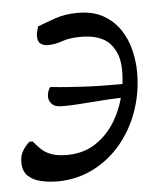

<svg xmlns="http://www.w3.org/2000/svg" viewBox="-42 -519 492 572"><g transform="rotate(-5 203.5 -233.5)"><path d="M106 14Q82 14 58.5 8.5Q35 3 20 -11Q5 -25 5 -52Q5 -72 13.5 -86Q22 -100 34 -111H44Q54 -99 65.5 -87.5Q77 -76 95.5 -69Q114 -62 143 -62Q192 -62 228.5 -86Q265 -110 288.5 -149.5Q312 -189 321 -235Q325 -251 326.5 -267Q328 -283 328 -299Q328 -349 301 -379Q274 -409 214 -409Q180 -409 158 -401Q136 -393 113 -393Q103 -393 93.5 -399Q84 -405 84 -423Q84 -430 86 -436.5Q88 -443 90 -451Q113 -460 143 -470.5Q173 -481 211 -481Q256 -481 287 -463.5Q318 -446 337 -417.5Q356 -389 364 -355Q372 -321 372 -289Q372 -229 353 -174.5Q334 -120 298.5 -77.5Q263 -35 214 -10.5Q165 14 106 14ZM141 -208Q119 -208 110 -218Q101 -228 101 -240Q101 -248 104 -256.5Q107 -265 111 -268Q138 -265 160.5 -263.5Q183 -262 207.5 -260.5Q232 -259 263.5 -258.5Q295 -258 340 -258L327 -218Q281 -217 229.5 -212.5Q178 -208 141 -208Z"/></g></svg>

Font: STIX Two Text
Style: Italic
Weight: 400
Italic angle: -12°
Designer: Ross Mills, John Hudson & Paul Hanslow, Tiro Typeworks Ltd; with prior portions MicroPress Inc. and Coen Hoffman, Elsevi
Foundry: Tiro Typeworks Ltd
Version: Version 2.13 b171